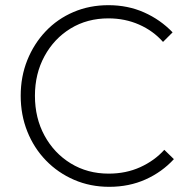

<svg xmlns="http://www.w3.org/2000/svg" viewBox="-20 -712 738 742"><path d="M402 10Q329 10 266.5 -17Q204 -44 157.5 -92Q111 -140 85.5 -204Q60 -268 60 -342Q60 -416 85.5 -479.5Q111 -543 156.5 -591Q202 -639 264 -665.5Q326 -692 399 -692Q474 -692 537 -664Q600 -636 647 -587L610 -550Q572 -593 517.5 -617Q463 -641 399 -641Q317 -641 253 -602Q189 -563 152 -495Q115 -427 115 -342Q115 -256 152 -188Q189 -120 253.5 -80.5Q318 -41 400 -41Q467 -41 522 -66Q577 -91 615 -133L652 -97Q606 -47 542.5 -18.5Q479 10 402 10Z"/></svg>

Font: Outfit ExtraLight
Style: Regular
Weight: 200
Designer: Rodrigo Fuenzalida
Foundry: fragTYPE
Version: Version 1.100; ttfautohint (v1.8.4.7-5d5b);gftools[0.9.27]